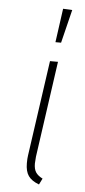

<svg xmlns="http://www.w3.org/2000/svg" viewBox="-54 -777 362 814"><g transform="rotate(5 127.0 -370.5)"><path d="M121 -111Q119 -89 119 -82Q119 -58 128 -44.5Q137 -31 157 -21L144 5Q112 -7 98.5 -26.5Q85 -46 85 -80Q85 -101 87 -113L145 -520H179ZM220 -744 185 -602H161L181 -746Z"/></g></svg>

Font: FiraGO UltraLight
Style: Italic
Weight: 200
Italic angle: -8°
Designer: bBox Type GmbH
Foundry: bBox Type GmbH
Version: Version 1.001